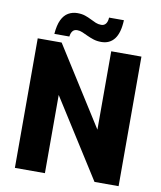

<svg xmlns="http://www.w3.org/2000/svg" viewBox="-98 -1005 908 1083"><g transform="rotate(10 356.0 -463.5)"><path d="M62 0V-742H199L483 -293V-742H656V0H518L234 -448V0ZM150 -783Q154 -834 168.5 -864Q183 -894 206.5 -907.5Q230 -921 258 -921Q284 -921 303 -914.5Q322 -908 338.5 -899.5Q355 -891 369.5 -885Q384 -879 401 -879Q418 -879 427.5 -891.5Q437 -904 438 -927H523Q520 -854 493 -819Q466 -784 418 -784Q393 -784 373 -790.5Q353 -797 336 -805Q319 -813 304 -819.5Q289 -826 274 -826Q256 -826 247 -814Q238 -802 236 -783Z"/></g></svg>

Font: Exo Thin ExtraBold
Style: Regular
Weight: 800
Version: Version 2.000